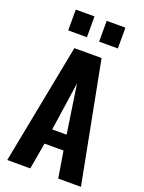

<svg xmlns="http://www.w3.org/2000/svg" viewBox="-188 -1128 913 1214"><g transform="rotate(20 269.0 -521.0)"><path d="M21 0 178 -810H361L517 0H364L335 -178H207L176 0ZM222 -279H319L270 -606ZM311 -902V-1042H437V-902ZM103 -902V-1042H229V-902Z"/></g></svg>

Font: Oswald SemiBold
Style: Regular
Weight: 600
Designer: Vernon Adams
Foundry: Vernon Adams
Version: Version 4.103;gftools[0.9.33.dev8+g029e19f]